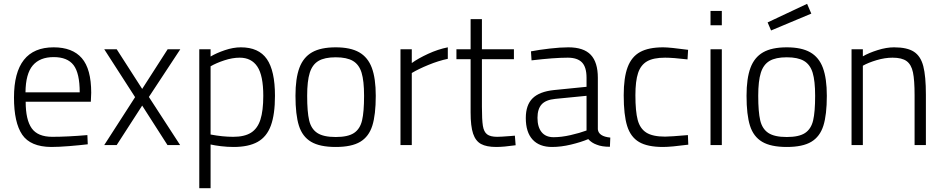

<svg xmlns="http://www.w3.org/2000/svg" viewBox="-20 -757 4922 1002"><path d="M53 -248Q53 -510 260 -510Q358 -510 407 -453.5Q456 -397 456 -273L454 -226H114Q114 -132 145.5 -87.5Q177 -43 253 -43Q330 -43 436 -52L438 -4Q396 1 341 5.5Q286 10 247 10Q139 9 96 -54Q53 -117 53 -248ZM396 -275Q396 -375 364 -417Q332 -459 260 -459Q188 -459 151 -415.5Q114 -372 113 -275Z M685 -250 524 -500H589L722 -293L855 -500H921L757 -251L920 0H854L722 -206L589 0H524Z M1020 -500H1079V-462Q1109 -480 1153 -495Q1197 -510 1237 -510Q1330 -510 1372.5 -449Q1415 -388 1415 -257Q1415 -160 1393.5 -101.5Q1372 -43 1324.5 -16.5Q1277 10 1199 10Q1167 10 1133.5 6Q1100 2 1079 -3V225H1020ZM1354 -257Q1354 -363 1323 -409.5Q1292 -456 1231 -456Q1193 -456 1150.5 -442Q1108 -428 1079 -411V-55Q1142 -43 1197 -43Q1256 -43 1290 -64.5Q1324 -86 1339 -132.5Q1354 -179 1354 -257Z M1522 -257Q1522 -348 1542.5 -403Q1563 -458 1608.5 -484Q1654 -510 1732 -510Q1809 -510 1854.5 -484Q1900 -458 1920.5 -403Q1941 -348 1941 -257Q1941 -158 1923 -101Q1905 -44 1860 -17Q1815 10 1732 10Q1649 10 1603.5 -17Q1558 -44 1540 -101Q1522 -158 1522 -257ZM1880 -257Q1880 -335 1867 -377.5Q1854 -420 1822 -439Q1790 -458 1732 -458Q1674 -458 1642 -439Q1610 -420 1596.5 -377Q1583 -334 1583 -257Q1583 -173 1593.5 -128.5Q1604 -84 1636 -63Q1668 -42 1732 -42Q1796 -42 1827.5 -63Q1859 -84 1869.5 -128.5Q1880 -173 1880 -257Z M2070 -500H2129V-428Q2162 -452 2214 -476Q2266 -500 2317 -510V-450Q2269 -440 2216.5 -418.5Q2164 -397 2129 -376V0H2070Z M2436 -170V-448H2362V-500H2436V-657H2495V-500H2662V-448H2495V-200Q2495 -132 2500 -100.5Q2505 -69 2522 -56Q2539 -43 2575 -43Q2593 -43 2643 -47L2667 -49L2671 1Q2608 10 2570 10Q2519 10 2490.5 -5.5Q2462 -21 2449 -59.5Q2436 -98 2436 -170Z M2724 -141Q2724 -209 2759.5 -244Q2795 -279 2871 -287L3041 -304V-351Q3041 -407 3017 -431.5Q2993 -456 2943 -456Q2873 -456 2754 -442L2751 -489Q2792 -497 2848 -503.5Q2904 -510 2946 -510Q3026 -510 3063 -471Q3100 -432 3100 -351V-82Q3104 -45 3165 -39L3163 9Q3120 9 3094 -2Q3068 -11 3050 -31Q3012 -15 2960 -2.5Q2908 10 2861 10Q2795 10 2759.5 -28.5Q2724 -67 2724 -141ZM3041 -76V-257L2878 -241Q2828 -236 2806.5 -212Q2785 -188 2785 -142Q2785 -94 2806.5 -67.5Q2828 -41 2869 -41Q2910 -41 2958 -52Q3006 -63 3041 -76Z M3235 -260Q3235 -352 3255.5 -406.5Q3276 -461 3320.5 -485.5Q3365 -510 3441 -510Q3475 -510 3571 -497L3568 -447Q3491 -456 3451 -456Q3390 -456 3357 -437Q3324 -418 3310 -376Q3296 -334 3296 -260Q3296 -176 3308 -131Q3320 -86 3353 -65Q3386 -44 3451 -44Q3477 -44 3570 -52L3572 -2Q3481 10 3440 10Q3359 10 3315 -16Q3271 -42 3253 -99.5Q3235 -157 3235 -260Z M3688 -700H3747V-625H3688ZM3688 -500H3747V0H3688Z M3876 -257Q3876 -348 3896.5 -403Q3917 -458 3962.5 -484Q4008 -510 4086 -510Q4163 -510 4208.5 -484Q4254 -458 4274.5 -403Q4295 -348 4295 -257Q4295 -158 4277 -101Q4259 -44 4214 -17Q4169 10 4086 10Q4003 10 3957.5 -17Q3912 -44 3894 -101Q3876 -158 3876 -257ZM4234 -257Q4234 -335 4221 -377.5Q4208 -420 4176 -439Q4144 -458 4086 -458Q4028 -458 3996 -439Q3964 -420 3950.5 -377Q3937 -334 3937 -257Q3937 -173 3947.5 -128.5Q3958 -84 3990 -63Q4022 -42 4086 -42Q4150 -42 4181.5 -63Q4213 -84 4223.5 -128.5Q4234 -173 4234 -257ZM3986 -640 4192 -737 4214 -686 4004 -598Z M4424 -500H4483V-463Q4514 -481 4560 -495.5Q4606 -510 4646 -510Q4714 -510 4749.5 -487Q4785 -464 4798.5 -411.5Q4812 -359 4812 -263V0H4753V-260Q4753 -339 4744.5 -379.5Q4736 -420 4711.5 -438Q4687 -456 4638 -456Q4598 -456 4554.5 -443Q4511 -430 4483 -414V0H4424Z"/></svg>

Font: Cairo Light
Style: Regular
Weight: 300
Designer: Mohamed Gaber, Accademia di Belle Arti di Urbino and others
Foundry: Kief Type Foundry, Accademia di Belle Arti di Urbino and others
Version: Version 3.011